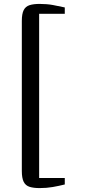

<svg xmlns="http://www.w3.org/2000/svg" viewBox="-20 -824 446 981"><path d="M182.5 137Q151 137 130.8 130.5Q110.5 124 101 105Q91.5 86 91.5 49.5V-716.5Q91.5 -753.5 101 -772.2Q110.5 -791 130.8 -797.5Q151 -804 182.5 -804Q220 -804 251.2 -798.2Q282.5 -792.5 311 -786V-753.5H180V85.5H311V118.5Q281 126 249.8 131.5Q218.5 137 182.5 137Z"/></svg>

Font: Merriweather 72pt
Style: Regular
Weight: 400
Version: Version 2.100